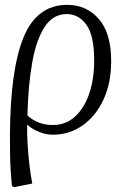

<svg xmlns="http://www.w3.org/2000/svg" viewBox="-20 -541 527 791"><path d="M39 230 29 226Q26 192 24 162Q22 132 21.5 97.5Q21 63 21 17Q22 -253 77 -387Q132 -521 257 -521Q336 -521 387 -463Q438 -405 438 -289Q438 -199 406.5 -131Q375 -63 320.5 -24.5Q266 14 198 14Q169 14 140 2Q111 -10 93 -27H92Q91 5 93.5 48.5Q96 92 101 136.5Q106 181 113 215ZM197 -26Q252 -26 290 -61.5Q328 -97 348 -156.5Q368 -216 368 -290Q368 -395 336 -439Q304 -483 255 -483Q199 -483 164.5 -431Q130 -379 113 -285Q96 -191 93 -65Q137 -26 197 -26Z"/></svg>

Font: Literata 36pt Light
Style: Italic
Weight: 300
Italic angle: -2°
Designer: Latin by Veronika Burian and Jose Scaglione. Greek by Irene Vlachou. Cyrillic by Vera Evstafieva
Foundry: TypeTogether
Version: Version 3.002